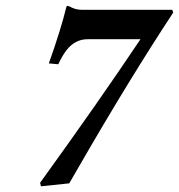

<svg xmlns="http://www.w3.org/2000/svg" viewBox="-20 -634 621 666"><path d="M284.2 -498Q239.7 -498 210 -459Q195.3 -439.5 182.1 -411.1L149.4 -414.1Q191.9 -533.7 210.4 -610.8Q212.9 -613.8 214.8 -613.8Q220.7 -612.3 227.5 -608.4Q242.7 -600.6 262.2 -600.1H577.1L581.1 -590.8Q428.7 -359.4 254.4 -57.1Q233.4 -21 220.2 2L122.1 12.2L119.1 0Q322.3 -281.2 467.3 -498Z"/></svg>

Font: Linux Libertine Capitals O
Style: Bold Italic Samll Caps
Weight: 400
Italic angle: -12°
Designer: Philipp H. Poll
Foundry: Philipp H. Poll
Version: Version 5.0.4